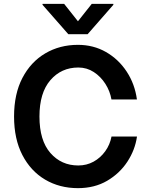

<svg xmlns="http://www.w3.org/2000/svg" viewBox="-20 -971 784 1001"><path d="M693.9 -452.4H561.1Q553.6 -495.7 529.5 -533.7Q505.3 -571.7 469.1 -595.3Q432.9 -619 388.5 -619Q299.4 -619 242.5 -552.9Q185.7 -486.9 185.7 -363.6Q185.7 -238.6 242.7 -173.5Q299.7 -108.3 388.1 -108.3Q431.8 -108.3 467.9 -128.2Q503.9 -148.1 528.6 -182.4Q553.3 -216.6 561.4 -259.2H694.2Q684.3 -189.6 644.2 -128.2Q604 -66.8 538.5 -28.4Q473 9.9 386.4 9.9Q290.5 9.9 215.2 -34.6Q139.9 -79.2 96.6 -162.8Q53.3 -246.4 53.3 -363.6Q53.3 -481.2 96.9 -564.8Q140.6 -648.4 216.1 -692.8Q291.5 -737.2 386.4 -737.2Q467 -737.2 532.5 -699.8Q598 -662.3 640.4 -597.8Q682.9 -533.4 693.9 -452.4ZM314.3 -951 386.4 -860.1 458.5 -951H571V-946L436.8 -792.6H336.3L201.7 -946V-951Z"/></svg>

Font: Inter Zeller Semi Bold
Style: Regular
Weight: 600
Designer: Rasmus Andersson; Joe Bland
Foundry: zeller
Version: Version 3.015;git-dec3a8cb1